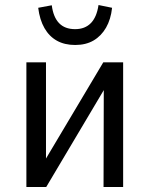

<svg xmlns="http://www.w3.org/2000/svg" viewBox="-20 -744 595 764"><path d="M85 0V-496H163V-98H154L391 -496H470V0H392L393 -399H401L164 0ZM279 -565Q237 -565 206.5 -582Q176 -599 157 -632Q138 -665 132 -713L186 -723Q192 -676 215 -652Q238 -628 279 -628Q318 -628 341.5 -652Q365 -676 372 -724L426 -713Q421 -667 402 -634Q383 -601 352.5 -583Q322 -565 279 -565Z"/></svg>

Font: Nunito Sans 7pt Condensed
Style: Regular
Weight: 400
Width: 3
Designer: Vernon Adams
Foundry: Vernon Adams
Version: Version 3.101;gftools[0.9.27]